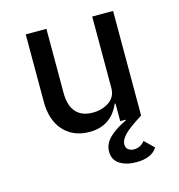

<svg xmlns="http://www.w3.org/2000/svg" viewBox="-107 -611 855 915"><g transform="rotate(-15 320.0 -153.5)"><path d="M420 111Q420 130 431.5 138.5Q443 147 460 147Q491 147 513 120L558 164Q546 185 520 197Q494 209 455 209Q405 209 373 188.5Q341 168 341 127Q341 90 370 60.5Q399 31 457 3L456 0H430V-87H426Q383 12 277 12Q197 12 149.5 -40Q102 -92 102 -184V-516H204V-200Q204 -137 232.5 -105Q261 -73 315 -73Q362 -73 396 -96.5Q430 -120 430 -164V-516H533V0Q464 43 442 67.5Q420 92 420 111Z"/></g></svg>

Font: Writer Medium
Style: Regular
Weight: 500
Monospace: yes
Designer: Mike Abbink, Paul van der Laan, Pieter van Rosmalen
Foundry: Bold Monday
Version: Version 2.001 2020